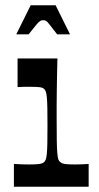

<svg xmlns="http://www.w3.org/2000/svg" viewBox="-20 -712 377 732"><path d="M33 0V-87Q49 -86 63 -85.5Q77 -85 91 -85Q119 -85 131 -87Q143 -89 148 -94Q152 -97 154.5 -104Q157 -111 158.5 -125.5Q160 -140 160.5 -165.5Q161 -191 161 -234Q161 -275 160.5 -301Q160 -327 158.5 -341.5Q157 -356 154.5 -363Q152 -370 148 -373Q143 -378 132 -379.5Q121 -381 97 -381Q84 -381 72.5 -381Q61 -381 47 -380V-489H199Q198 -459 197.5 -427.5Q197 -396 196.5 -365.5Q196 -335 196 -307.5Q196 -280 196 -259Q196 -207 196.5 -176Q197 -145 198.5 -128Q200 -111 202.5 -104Q205 -97 210 -94Q215 -89 226 -87Q237 -85 266 -85Q278 -85 291 -85.5Q304 -86 318 -87V0ZM42 -581 97 -692H192L247 -581H198Q177 -608 168.5 -619Q160 -630 155.5 -632.5Q151 -635 144 -635Q139 -635 134 -632.5Q129 -630 119.5 -619Q110 -608 89 -581Z"/></svg>

Font: Ojuju SemiBold
Style: Regular
Weight: 600
Designer: Chisaokwu Joboson, Mirko Velimirovic
Foundry: Udi Foundry
Version: Version 1.000